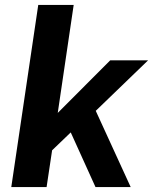

<svg xmlns="http://www.w3.org/2000/svg" viewBox="-20 -763 624 783"><path d="M26 0 136 -743H280.5L215.5 -302.5L429.5 -517H584L370.5 -311L513 0H369.5L268.5 -223L192.5 -150L170 0Z"/></svg>

Font: Public Sans
Style: Bold Italic
Weight: 700
Italic angle: -8°
Designer: The Public Sans project authors (U.S. Web Design System). Libre Franklin designed by Pablo Impallari and Rodrigo Fuenzal
Version: Version 1.008; ttfautohint (v1.8.1) -l 8 -r 50 -G 200 -x 14 